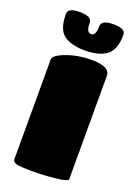

<svg xmlns="http://www.w3.org/2000/svg" viewBox="-147 -831 635 891"><g transform="rotate(20 170.5 -385.0)"><path d="M306 -534V-24Q306 -13 248.5 -6.5Q191 0 130.5 0Q70 0 52.5 -5.5Q35 -11 35 -24V-516Q35 -538 92 -559Q149 -580 215 -580Q306 -580 306 -534ZM147 -738Q147 -691 170.5 -691Q194 -691 194 -738Q194 -770 253.5 -770Q313 -770 313 -740Q313 -665 275.5 -637.5Q238 -610 170 -610Q102 -610 65.5 -636.5Q29 -663 29 -740Q29 -770 88 -770Q147 -770 147 -738Z"/></g></svg>

Font: Titan One
Style: Regular
Weight: 400
Designer: Rodrigo Fuenzalida
Foundry: Rodrigo Fuenzalida
Version: Version 1.001